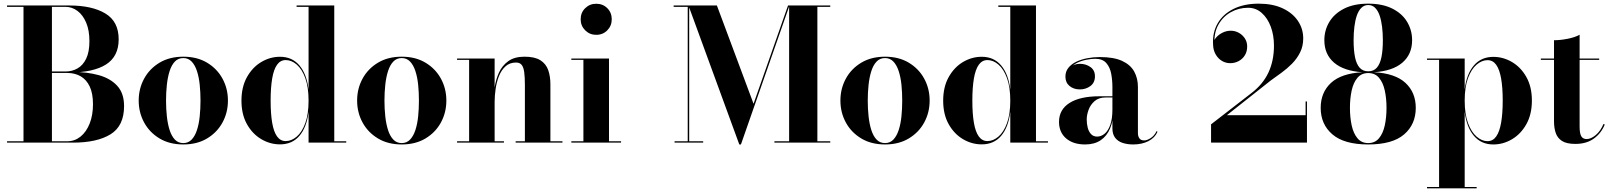

<svg xmlns="http://www.w3.org/2000/svg" viewBox="-20 -780 8804 1050"><path d="M18.5 0V-7.5H348.5Q389 -7.5 420.8 -33.2Q452.5 -59 470.5 -104.8Q488.5 -150.5 488.5 -210Q488.5 -269.5 470.5 -307.2Q452.5 -345 420.8 -363Q389 -381 348.5 -381H238.5V-386.5H379Q457 -386.5 520.2 -369Q583.5 -351.5 621 -310.8Q658.5 -270 658.5 -200Q658.5 -91.5 584.8 -45.8Q511 0 379 0ZM108.5 -3.5V-746.5H264V-3.5ZM238.5 -383.5V-389H338.5Q374 -389 403.8 -405.8Q433.5 -422.5 451.2 -459Q469 -495.5 469 -555Q469 -614.5 451.2 -656.2Q433.5 -698 403.8 -720.2Q374 -742.5 338.5 -742.5H18.5V-750H359Q483.5 -750 556.2 -706.2Q629 -662.5 629 -565Q629 -471.5 560 -427.5Q491 -383.5 359 -383.5Z M982.5 10Q907 10 852.2 -23Q797.5 -56 768 -110.5Q738.5 -165 738.5 -230Q738.5 -295 768 -349.5Q797.5 -404 852.2 -437Q907 -470 982.5 -470Q1058 -470 1112.8 -437Q1167.5 -404 1197 -349.5Q1226.5 -295 1226.5 -230Q1226.5 -165 1197 -110.5Q1167.5 -56 1112.8 -23Q1058 10 982.5 10ZM982.5 2.5Q1010 2.5 1028.2 -16.8Q1046.5 -36 1057.2 -69Q1068 -102 1072.2 -143.8Q1076.5 -185.5 1076.5 -230Q1076.5 -275 1072.2 -316.5Q1068 -358 1057.2 -391Q1046.5 -424 1028.2 -443.2Q1010 -462.5 982.5 -462.5Q954.5 -462.5 936.2 -443.2Q918 -424 907.5 -391Q897 -358 892.5 -316.2Q888 -274.5 888 -230Q888 -185.5 892.5 -143.8Q897 -102 907.5 -69Q918 -36 936.2 -16.8Q954.5 2.5 982.5 2.5Z M1511.5 9.5Q1457 9.5 1408.8 -19Q1360.5 -47.5 1330.5 -101Q1300.5 -154.5 1300.5 -229.5Q1300.5 -304.5 1330.5 -358.2Q1360.5 -412 1408.8 -440.8Q1457 -469.5 1511.5 -469.5Q1577 -469.5 1617 -422.8Q1657 -376 1667.5 -291V-742.5H1602V-750H1808V-7.5H1873.5V0H1667.5V-168Q1657 -83 1617.2 -36.8Q1577.5 9.5 1511.5 9.5ZM1542.5 -8.5Q1574 -8.5 1602.8 -33Q1631.5 -57.5 1649.5 -106.5Q1667.5 -155.5 1667.5 -229.5Q1667.5 -303.5 1649.5 -352.8Q1631.5 -402 1602.8 -426.8Q1574 -451.5 1542.5 -451.5Q1513.5 -451.5 1495.2 -426Q1477 -400.5 1468.5 -350.8Q1460 -301 1460 -229.5Q1460 -158 1468.5 -108.5Q1477 -59 1495.2 -33.8Q1513.5 -8.5 1542.5 -8.5Z M2177 10Q2101.5 10 2046.8 -23Q1992 -56 1962.5 -110.5Q1933 -165 1933 -230Q1933 -295 1962.5 -349.5Q1992 -404 2046.8 -437Q2101.5 -470 2177 -470Q2252.5 -470 2307.2 -437Q2362 -404 2391.5 -349.5Q2421 -295 2421 -230Q2421 -165 2391.5 -110.5Q2362 -56 2307.2 -23Q2252.5 10 2177 10ZM2177 2.5Q2204.5 2.5 2222.8 -16.8Q2241 -36 2251.8 -69Q2262.5 -102 2266.8 -143.8Q2271 -185.5 2271 -230Q2271 -275 2266.8 -316.5Q2262.5 -358 2251.8 -391Q2241 -424 2222.8 -443.2Q2204.5 -462.5 2177 -462.5Q2149 -462.5 2130.8 -443.2Q2112.5 -424 2102 -391Q2091.5 -358 2087 -316.2Q2082.5 -274.5 2082.5 -230Q2082.5 -185.5 2087 -143.8Q2091.5 -102 2102 -69Q2112.5 -36 2130.8 -16.8Q2149 2.5 2177 2.5Z M2685 -460V-7.5H2736V0H2479.5V-7.5H2545.5V-452.5H2479.5V-460ZM2990 -319V-7.5H3056V0H2800V-7.5H2850.5V-314.5Q2850.5 -356.5 2847 -384Q2843.5 -411.5 2833.2 -424.8Q2823 -438 2802 -438Q2767.5 -438 2744.8 -417.5Q2722 -397 2709 -364.5Q2696 -332 2690.5 -294.5Q2685 -257 2685 -223L2679 -221Q2679 -257.5 2685 -300.5Q2691 -343.5 2708.2 -382Q2725.5 -420.5 2759.2 -445.2Q2793 -470 2848.5 -470Q2904.5 -470 2935.2 -450.5Q2966 -431 2978 -396.8Q2990 -362.5 2990 -319Z M3240.5 -589.5Q3205 -589.5 3180.2 -614.2Q3155.5 -639 3155.5 -674.5Q3155.5 -711 3180.2 -735.2Q3205 -759.5 3240.5 -759.5Q3277 -759.5 3301.2 -735.2Q3325.5 -711 3325.5 -674.5Q3325.5 -639 3301.2 -614.2Q3277 -589.5 3240.5 -589.5ZM3310.5 -460V-7.5H3376.5V0H3104.5V-7.5H3170.5V-452.5H3104.5V-460Z M4023 10 3745 -750H3900.5L4101 -212.5L4289.5 -750H4297.5L4032 10ZM3749 -750V-7.5H3825.5V0H3669V-7.5H3741V-742.5H3664V-750ZM4520.5 -750V-742.5H4450V-7.5H4520.5V0H4215V-7.5H4295.5V-750Z M4820 10Q4744.5 10 4689.8 -23Q4635 -56 4605.5 -110.5Q4576 -165 4576 -230Q4576 -295 4605.5 -349.5Q4635 -404 4689.8 -437Q4744.5 -470 4820 -470Q4895.5 -470 4950.2 -437Q5005 -404 5034.5 -349.5Q5064 -295 5064 -230Q5064 -165 5034.5 -110.5Q5005 -56 4950.2 -23Q4895.5 10 4820 10ZM4820 2.5Q4847.5 2.5 4865.8 -16.8Q4884 -36 4894.8 -69Q4905.5 -102 4909.8 -143.8Q4914 -185.5 4914 -230Q4914 -275 4909.8 -316.5Q4905.5 -358 4894.8 -391Q4884 -424 4865.8 -443.2Q4847.5 -462.5 4820 -462.5Q4792 -462.5 4773.8 -443.2Q4755.5 -424 4745 -391Q4734.5 -358 4730 -316.2Q4725.5 -274.5 4725.5 -230Q4725.5 -185.5 4730 -143.8Q4734.5 -102 4745 -69Q4755.5 -36 4773.8 -16.8Q4792 2.5 4820 2.5Z M5349 9.5Q5294.5 9.5 5246.2 -19Q5198 -47.5 5168 -101Q5138 -154.5 5138 -229.5Q5138 -304.5 5168 -358.2Q5198 -412 5246.2 -440.8Q5294.5 -469.5 5349 -469.5Q5414.5 -469.5 5454.5 -422.8Q5494.5 -376 5505 -291V-742.5H5439.5V-750H5645.5V-7.5H5711V0H5505V-168Q5494.5 -83 5454.8 -36.8Q5415 9.5 5349 9.5ZM5380 -8.5Q5411.5 -8.5 5440.2 -33Q5469 -57.5 5487 -106.5Q5505 -155.5 5505 -229.5Q5505 -303.5 5487 -352.8Q5469 -402 5440.2 -426.8Q5411.5 -451.5 5380 -451.5Q5351 -451.5 5332.8 -426Q5314.5 -400.5 5306 -350.8Q5297.5 -301 5297.5 -229.5Q5297.5 -158 5306 -108.5Q5314.5 -59 5332.8 -33.8Q5351 -8.5 5380 -8.5Z M6177 10Q6145 10 6119.2 1.5Q6093.5 -7 6078.5 -26.5Q6063.5 -46 6063.5 -78V-304.5Q6063.5 -340.5 6057 -376Q6050.5 -411.5 6030.2 -435Q6010 -458.5 5970 -458.5Q5946.5 -458.5 5919.8 -453Q5893 -447.5 5869.2 -435.8Q5845.5 -424 5830.5 -405.5Q5815.5 -387 5815.5 -361H5807.5Q5807.5 -392.5 5831 -411.8Q5854.5 -431 5886 -431Q5918.5 -431 5943.2 -413.5Q5968 -396 5968 -363Q5968 -327.5 5942.8 -309.2Q5917.5 -291 5886 -291Q5851.5 -291 5829 -309.8Q5806.5 -328.5 5806.5 -361Q5806.5 -389 5822.8 -409.2Q5839 -429.5 5866.2 -442.5Q5893.5 -455.5 5927 -461.8Q5960.5 -468 5994.5 -468Q6071 -468 6116.8 -446.8Q6162.5 -425.5 6182.8 -388.5Q6203 -351.5 6203 -304.5V-51.5Q6203 -35 6211 -23.5Q6219 -12 6238 -12Q6252 -12 6272.2 -24.5Q6292.5 -37 6305.5 -63.5L6310 -59Q6295.5 -26 6260 -8Q6224.5 10 6177 10ZM5914 10Q5849 10 5810.2 -23.2Q5771.5 -56.5 5771.5 -113.5Q5771.5 -180.5 5829 -217Q5886.5 -253.5 5993 -253.5H6110V-247H6027Q5989 -247 5966.2 -227.2Q5943.5 -207.5 5933.2 -179.5Q5923 -151.5 5923 -126.5Q5923 -103 5928.5 -81.5Q5934 -60 5946.8 -46.5Q5959.5 -33 5980 -33Q6002 -33 6021 -48.8Q6040 -64.5 6051.8 -97.2Q6063.5 -130 6063.5 -181H6069Q6069 -121.5 6051.2 -78.8Q6033.5 -36 5999.2 -13Q5965 10 5914 10Z M6603 0V-100L6824.5 -271.5Q6887.5 -320 6917.2 -384.2Q6947 -448.5 6947 -530Q6947 -587.5 6929.5 -634.2Q6912 -681 6880.2 -709.2Q6848.5 -737.5 6805.5 -737.5Q6754 -737.5 6710.5 -713Q6667 -688.5 6642.2 -643.2Q6617.5 -598 6622 -535.5H6615Q6615 -555.5 6629 -572.8Q6643 -590 6665 -601Q6687 -612 6711 -612Q6733.5 -612 6754 -601Q6774.5 -590 6787.5 -570.5Q6800.5 -551 6800.5 -526Q6800.5 -498.5 6788 -478Q6775.5 -457.5 6754.2 -446Q6733 -434.5 6708 -434.5Q6683 -434.5 6662 -447.2Q6641 -460 6628 -482.8Q6615 -505.5 6614 -535.5Q6610 -603 6639.8 -653.5Q6669.5 -704 6727.2 -732Q6785 -760 6863 -760Q6940 -760 6994.5 -734.5Q7049 -709 7078 -665.8Q7107 -622.5 7107 -570Q7107 -527.5 7090 -493.5Q7073 -459.5 7046.2 -432.2Q7019.5 -405 6988.5 -382.5Q6957.5 -360 6929 -339.5L6689.5 -150H7120V-225H7127.5V0Z M7462.5 10Q7331 10 7266.8 -45Q7202.5 -100 7202.5 -190Q7202.5 -274.5 7259 -326.8Q7315.5 -379 7431.5 -385Q7329.5 -391.5 7276 -437.2Q7222.5 -483 7222.5 -560Q7222.5 -615 7250 -660.5Q7277.5 -706 7331 -733Q7384.5 -760 7462.5 -760Q7540.5 -760 7594.2 -733Q7648 -706 7675.2 -660.5Q7702.5 -615 7702.5 -560Q7702.5 -483 7649 -437.2Q7595.5 -391.5 7493.5 -385Q7609.5 -379 7666 -326.8Q7722.5 -274.5 7722.5 -190Q7722.5 -100 7658.8 -45Q7595 10 7462.5 10ZM7462.5 2.5Q7499.5 2.5 7521.5 -24Q7543.5 -50.5 7553 -94.2Q7562.5 -138 7562.5 -190Q7562.5 -242 7553 -285.2Q7543.5 -328.5 7521.5 -354.5Q7499.5 -380.5 7462.5 -380.5Q7425.5 -380.5 7403.5 -354.5Q7381.5 -328.5 7372 -285.2Q7362.5 -242 7362.5 -190Q7362.5 -138 7372 -94.2Q7381.5 -50.5 7403.5 -24Q7425.5 2.5 7462.5 2.5ZM7462.5 -390Q7492 -390 7509.5 -409.8Q7527 -429.5 7534.8 -467.5Q7542.5 -505.5 7542.5 -560Q7542.5 -599 7538.2 -633.8Q7534 -668.5 7524.8 -695.2Q7515.5 -722 7500.2 -737.2Q7485 -752.5 7462.5 -752.5Q7440.5 -752.5 7425 -737.2Q7409.5 -722 7400.2 -695.2Q7391 -668.5 7386.8 -633.8Q7382.5 -599 7382.5 -560Q7382.5 -505.5 7390.2 -467.5Q7398 -429.5 7415.5 -409.8Q7433 -390 7462.5 -390Z M7784 250V242.5H7850V-452.5H7784V-460H7990V-291.5Q8000.5 -376.5 8040.8 -422.8Q8081 -469 8146.5 -469Q8201 -469 8249.2 -440.5Q8297.5 -412 8327.5 -358.5Q8357.5 -305 8357.5 -230Q8357.5 -155 8327.5 -101.2Q8297.5 -47.5 8249.2 -18.8Q8201 10 8146.5 10Q8081 10 8040.8 -36.8Q8000.5 -83.5 7990 -168.5V242.5H8055.5V250ZM8115 -8Q8144 -8 8162.2 -33.5Q8180.5 -59 8189.2 -108.8Q8198 -158.5 8198 -230Q8198 -301.5 8189.2 -351Q8180.5 -400.5 8162.2 -425.8Q8144 -451 8115 -451Q8084 -451 8055.2 -426.5Q8026.5 -402 8008.2 -353Q7990 -304 7990 -230Q7990 -156 8008.2 -106.8Q8026.5 -57.5 8055.2 -32.8Q8084 -8 8115 -8Z M8595.5 7Q8547 7 8522 -9.2Q8497 -25.5 8487.8 -53.2Q8478.5 -81 8478.5 -116V-560Q8512.5 -560 8552.5 -567.8Q8592.5 -575.5 8618.5 -590V-88Q8618.5 -50.5 8627.5 -35Q8636.5 -19.5 8657 -19.5Q8680.5 -19.5 8706.8 -41.5Q8733 -63.5 8749 -102L8756 -99Q8737.5 -52.5 8697.2 -22.8Q8657 7 8595.5 7ZM8406.5 -452.5V-460H8725.5V-452.5Z"/></svg>

Font: Bodoni Moda 28pt
Style: Bold
Weight: 700
Designer: Owen Earl
Foundry: indestructible type
Version: Version 2.005